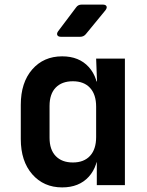

<svg xmlns="http://www.w3.org/2000/svg" viewBox="-20 -805 640 835"><path d="M250.4 10Q170.2 10 120.3 -47Q70.4 -104.1 70.4 -200.4V-349.1Q70.4 -445.9 120.1 -503Q169.8 -560 250.4 -560Q323.7 -560 365.9 -513.6Q408.1 -467.3 408.1 -386.6L373.1 -450.9H401.9L398.1 -550H523.2V0H401V-99.1H373.1L408.1 -163.4Q408.1 -82.3 365.9 -36.2Q323.7 10 250.4 10ZM296.8 -98.4Q345.2 -98.4 371.7 -127.3Q398.1 -156.1 398.1 -208.8V-341.2Q398.1 -393.9 371.7 -422.7Q345.2 -451.6 296.8 -451.6Q249.2 -451.6 222.3 -424Q195.5 -396.4 195.5 -344.1V-205.9Q195.5 -154.1 222.3 -126.3Q249.2 -98.4 296.8 -98.4ZM245.1 -645Q233.1 -645 229.4 -652Q225.7 -659 232.7 -669L311.1 -773Q319.5 -785 335.1 -785H426.6Q439.6 -785 443.1 -778Q446.6 -771 438.6 -760.4L353.2 -656.4Q343.6 -645 328.6 -645Z"/></svg>

Font: Pitagon Sans Mono
Style: Regular
Weight: 400
Monospace: yes
Designer: Travis Tran
Foundry: Pitagon
Version: Version 1.001;gftools[0.9.26]